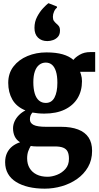

<svg xmlns="http://www.w3.org/2000/svg" viewBox="-20 -889 609 1178"><path d="M254.5 268.5Q200 268.5 155.5 258Q111 247.5 78.5 227.2Q46 207 28.8 176.5Q11.5 146 11.5 106Q11.5 74 23 49.8Q34.5 25.5 55.2 9Q76 -7.5 103 -16Q80.5 -30.5 70.2 -52.5Q60 -74.5 60 -102Q60 -123.5 69.5 -144.5Q79 -165.5 96.5 -183Q114 -200.5 136 -211.5Q81 -234 55.8 -278.2Q30.5 -322.5 30.5 -380.5Q30.5 -439.5 62.8 -481.2Q95 -523 148.5 -545.2Q202 -567.5 265 -567.5Q323.5 -567.5 364.2 -555.8Q405 -544 430.5 -521.5Q441.5 -537 469 -553.2Q496.5 -569.5 535 -569.5H564V-448.5H471.5Q474.5 -440.5 477.2 -431Q480 -421.5 481.5 -411.8Q483 -402 483 -391Q483 -331 455.8 -286.2Q428.5 -241.5 377 -216.8Q325.5 -192 251.5 -192Q231.5 -192 213.2 -193.8Q195 -195.5 179 -198.5Q171 -189.5 167.2 -179.5Q163.5 -169.5 163.5 -156.5Q163.5 -134 186.2 -122.5Q209 -111 264 -111H354Q416.5 -111 459.2 -94.5Q502 -78 523.5 -45.5Q545 -13 545 36.5Q545 93 520 136.2Q495 179.5 453 209Q411 238.5 359.2 253.5Q307.5 268.5 254.5 268.5ZM271.5 195.5Q299.5 195.5 330 183.5Q360.5 171.5 381.8 147.2Q403 123 403 85.5Q403 58 395 41.5Q387 25 368 17.2Q349 9.5 317.5 9.5H204Q195 9.5 185.8 8.8Q176.5 8 168.5 6.5Q160.5 19.5 153.5 38.2Q146.5 57 146.5 82.5Q146.5 117 161.5 142.2Q176.5 167.5 204.5 181.5Q232.5 195.5 271.5 195.5ZM261 -257.5Q297 -257.5 314.5 -290.8Q332 -324 332 -381Q332 -424 323.2 -451.2Q314.5 -478.5 298.8 -491.8Q283 -505 260.5 -505Q238 -505 220.5 -491.2Q203 -477.5 193.8 -450.8Q184.5 -424 184.5 -385Q184.5 -345 193 -316.2Q201.5 -287.5 218.8 -272.5Q236 -257.5 261 -257.5ZM269.5 -637Q235 -637 213.2 -658Q191.5 -679 191.5 -718Q191.5 -755.5 207.8 -786.2Q224 -817 244.2 -838.5Q264.5 -860 276.5 -869H278.5L328.5 -849.5L330 -842Q319 -834.5 311.8 -818.2Q304.5 -802 304.5 -785.5Q304.5 -769 311 -760.2Q317.5 -751.5 325.5 -744.5Q335 -737 341.5 -728Q348 -719 348 -701.5Q348 -677.5 335.8 -663.5Q323.5 -649.5 305.8 -643.2Q288 -637 271.5 -637Z"/></svg>

Font: Merriweather 24pt SemiCondensed Black
Style: Regular
Weight: 900
Width: 4
Designer: Eben Sorkin
Foundry: Eben Sorkin
Version: Version 2.100